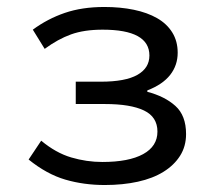

<svg xmlns="http://www.w3.org/2000/svg" viewBox="-20 -518 640 550"><path d="M280 12Q220 12 167 -3.5Q114 -19 62 -61L98 -115Q140 -80 184 -67Q228 -54 273 -54Q349 -54 390 -76.5Q431 -99 431 -141Q431 -183 392.5 -201.5Q354 -220 281 -220H197V-284H269Q339 -284 373.5 -303.5Q408 -323 408 -359Q408 -433 274 -433Q221 -433 183.5 -419.5Q146 -406 108 -378L74 -433Q116 -464 165.5 -481Q215 -498 279 -498Q325 -498 363.5 -490Q402 -482 430 -466Q458 -450 473.5 -425Q489 -400 489 -367Q489 -331 467.5 -303.5Q446 -276 402 -259V-255Q452 -242 482.5 -214.5Q513 -187 513 -134Q513 -99 496 -72Q479 -45 448.5 -26Q418 -7 375 2.5Q332 12 280 12Z"/></svg>

Font: Source Code Pro
Style: Regular
Weight: 400
Monospace: yes
Designer: Paul D. Hunt, Teo Tuominen
Foundry: Adobe Systems Incorporated
Version: Version 2.030;PS 1.000;hotconv 16.6.51;makeotf.lib2.5.65220